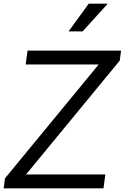

<svg xmlns="http://www.w3.org/2000/svg" viewBox="-35 -1019 675 1039"><path d="M-15 0 -8 -54 499 -670H104L114 -745H620L613 -691L106 -75H535L525 0ZM336 -849 445 -999H548L412 -849Z"/></svg>

Font: Kosmopol Plus Jakarta Sans Italic It
Style: Regular
Weight: 400
Italic angle: -8.04999°
Designer: Gumpita Rahayu
Foundry: Tokotype
Version: Version 2.006